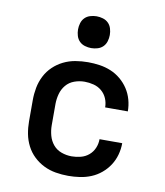

<svg xmlns="http://www.w3.org/2000/svg" viewBox="-84 -815 768 892"><g transform="rotate(10 300.0 -368.5)"><path d="M298 8Q268 8 238.5 3Q209 -2 182.5 -15Q156 -28 134.5 -48.5Q113 -69 99.5 -95.5Q86 -122 80.5 -151Q75 -180 75 -210V-310Q75 -340 80.5 -369Q86 -398 99.5 -424.5Q113 -451 134.5 -471.5Q156 -492 182.5 -505Q209 -518 238.5 -523Q268 -528 298 -528Q325 -528 352.5 -524Q380 -520 405.5 -509.5Q431 -499 452.5 -481Q474 -463 489 -440Q504 -417 511.5 -390Q519 -363 519 -335Q519 -335 519 -335Q519 -335 519 -335H412Q412 -335 412 -335Q412 -335 412 -335Q412 -357 403.5 -377Q395 -397 378.5 -411Q362 -425 340.5 -430.5Q319 -436 298 -436Q273 -436 249.5 -427.5Q226 -419 210.5 -400.5Q195 -382 188.5 -358Q182 -334 182 -310V-210Q182 -186 188.5 -162Q195 -138 210.5 -119.5Q226 -101 249.5 -92.5Q273 -84 298 -84Q319 -84 340.5 -89.5Q362 -95 378.5 -109Q395 -123 403.5 -143Q412 -163 412 -185Q412 -185 412 -185Q412 -185 412 -185H519Q519 -185 519 -185Q519 -185 519 -185Q519 -157 511.5 -130Q504 -103 489 -80Q474 -57 452.5 -39Q431 -21 405.5 -10.5Q380 0 352.5 4Q325 8 298 8ZM300 -595Q285 -595 270 -599.5Q255 -604 244.5 -614.5Q234 -625 229.5 -640Q225 -655 225 -670Q225 -685 229.5 -700Q234 -715 244.5 -725.5Q255 -736 270 -740.5Q285 -745 300 -745Q315 -745 330 -740.5Q345 -736 355.5 -725.5Q366 -715 370.5 -700Q375 -685 375 -670Q375 -655 370.5 -640Q366 -625 355.5 -614.5Q345 -604 330 -599.5Q315 -595 300 -595Z"/></g></svg>

Font: Iosevka Custom SmBdEx
Style: Regular
Weight: 600
Width: 7
Monospace: yes
Designer: Belleve Invis
Foundry: Belleve Invis
Version: Version 11.2.4; ttfautohint (v1.8.4)